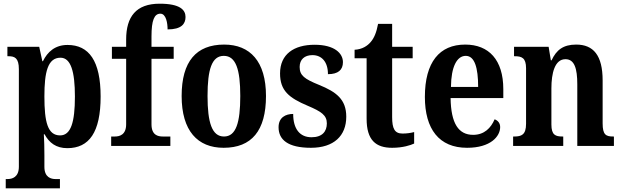

<svg xmlns="http://www.w3.org/2000/svg" viewBox="-20 -789 3361 1038"><path d="M11 229H304V179H280C257 179 220 171 220 113V49C220 8 219 -30 217 -63H221C246 -17 283 12 344 12C462 12 524 -74 524 -267C524 -460 461 -546 345 -546C278 -546 237 -509 212 -458H209L192 -536H20V-485H26C59 -485 82 -476 82 -415V112C82 170 45 179 21 179H11ZM305 -57C238 -57 220 -128 220 -268C220 -399 238 -477 307 -477C363 -477 385 -402 385 -267C385 -128 363 -57 305 -57Z M581 0H901V-51H860C833 -51 799 -59 799 -117V-471H919V-536H799V-592C799 -679 814 -715 847 -715C878 -715 886 -664 886 -630C961 -630 983 -660 983 -697C983 -734 956 -769 843 -769C716 -769 662 -699 662 -575V-536H585V-471H662V-117C662 -59 625 -51 601 -51H581Z M1189 10C1340 10 1418 -82 1418 -270C1418 -457 1332 -548 1192 -548C1041 -548 962 -457 962 -270C962 -82 1048 10 1189 10ZM1191 -51C1126 -51 1102 -126 1102 -270C1102 -414 1125 -487 1190 -487C1255 -487 1279 -414 1279 -270C1279 -126 1256 -51 1191 -51Z M1661 10C1785 10 1852 -55 1852 -158C1852 -252 1798 -292 1705 -330C1626 -362 1600 -381 1600 -427C1600 -467 1626 -491 1669 -491C1719 -491 1753 -455 1753 -388C1808 -388 1834 -411 1834 -453C1834 -501 1788 -547 1681 -547C1569 -547 1494 -496 1494 -392C1494 -299 1542 -260 1644 -217C1717 -186 1747 -166 1747 -122C1747 -78 1722 -47 1664 -47C1601 -47 1565 -92 1565 -173C1524 -173 1486 -154 1486 -101C1486 -34 1536 10 1661 10Z M2100 10C2158 10 2200 -4 2219 -13V-75C2200 -70 2179 -67 2156 -67C2114 -67 2100 -93 2100 -156V-474H2211V-536H2100V-660H2024C2015 -612 2002 -583 1985 -563C1967 -541 1938 -522 1897 -520V-474H1962V-147C1962 -31 2012 10 2100 10Z M2505 10C2633 10 2684 -52 2684 -102C2684 -124 2671 -138 2654 -144C2634 -97 2598 -60 2538 -60C2459 -60 2418 -121 2416 -259H2701V-307C2701 -465 2623 -548 2495 -548C2356 -548 2277 -453 2277 -265C2277 -91 2354 10 2505 10ZM2565 -319H2418C2419 -428 2450 -487 2498 -487C2546 -487 2565 -423 2565 -319Z M2754 0H3025V-51H3021C2983 -51 2961 -59 2961 -116V-311C2961 -393 2979 -469 3037 -469C3086 -469 3101 -418 3101 -333V0H3299V-51H3295C3256 -51 3238 -60 3238 -122V-354C3238 -490 3188 -548 3095 -548C3025 -548 2988 -519 2962 -463H2958L2946 -536H2759V-485H2763C2801 -485 2824 -476 2824 -420V-120C2824 -60 2799 -51 2760 -51H2754Z"/></svg>

Font: Noto Serif Ethiopic Condensed
Style: Bold
Weight: 700
Width: 3
Designer: Monotype Design Team
Foundry: Monotype Imaging Inc.
Version: Version 2.102